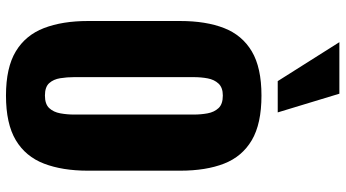

<svg xmlns="http://www.w3.org/2000/svg" viewBox="-270 -844 1127 626"><g transform="rotate(90 293.0 -531.5)"><path d="M292 12Q201 12 148 -20Q95 -52 72 -112Q49 -172 49 -255V-556Q49 -640 72 -699Q95 -758 148 -789.5Q201 -821 292 -821Q384 -821 437.5 -789.5Q491 -758 514 -699Q537 -640 537 -556V-255Q537 -172 514 -112Q491 -52 437.5 -20Q384 12 292 12ZM292 -115Q320 -115 333 -129Q346 -143 350 -165Q354 -187 354 -210V-600Q354 -624 350 -645.5Q346 -667 333 -681Q320 -695 292 -695Q266 -695 253 -681Q240 -667 236 -645.5Q232 -624 232 -600V-210Q232 -187 235.5 -165Q239 -143 251.5 -129Q264 -115 292 -115ZM245 -874 118 -1075H286L347 -874Z"/></g></svg>

Font: Oswald
Style: Bold
Weight: 700
Designer: Vernon Adams
Foundry: Vernon Adams
Version: Version 4.103;gftools[0.9.33.dev8+g029e19f]